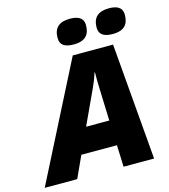

<svg xmlns="http://www.w3.org/2000/svg" viewBox="-191 -1032 1000 1136"><g transform="rotate(-15 309.0 -464.0)"><path d="M567 -775C640 -775 664 -812 664 -867C664 -918 622 -928 582 -928C520 -928 483 -901 483 -837C483 -788 519 -775 567 -775ZM328 -775C401 -775 426 -812 426 -867C426 -918 383 -928 343 -928C280 -928 244 -901 244 -837C244 -788 279 -775 328 -775ZM-59 0H140L201 -133H419L424 0H611L551 -714H304ZM271 -286 368 -495C382 -525 393 -553 402 -583H405C404 -555 405 -523 406 -491L413 -286Z"/></g></svg>

Font: Noto Sans UI Black
Style: Italic
Weight: 900
Italic angle: -372°
Designer: Monotype Design Team
Foundry: Monotype Imaging Inc.
Version: Version 1.901